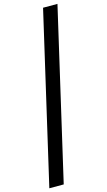

<svg xmlns="http://www.w3.org/2000/svg" viewBox="-195 -903 688 1237"><g transform="rotate(-15 149.0 -284.0)"><path d="M232 -851H328L66 283H-30Z"/></g></svg>

Font: KaiGen Gothic CN Bold
Style: Bold
Weight: 700
Designer: Ryoko NISHIZUKA  (kana & ideographs); Paul D. Hunt (Latin, Greek & Cyrillic); Wenlong ZHANG  (bopomofo); Sandoll Communi
Foundry: Adobe Systems Incorporated
Version: Version 1.002.20150501